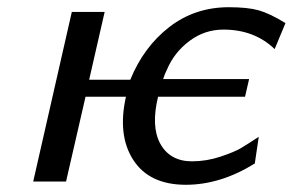

<svg xmlns="http://www.w3.org/2000/svg" viewBox="-20 -503 811 532"><path d="M72 0 179 -470H270L227 -282H341Q378 -373 449 -428Q520 -483 614 -483Q666 -483 696.5 -474.5Q727 -466 771 -439L741 -367Q685 -421 599 -421Q547 -421 505 -389.5Q463 -358 443 -311Q441 -306 437 -298L432 -284H670V-283L659 -235H418Q398 -153 424 -105Q451 -56 512 -56Q552 -56 591 -69Q630 -82 647.5 -92.5Q665 -103 697 -124L686 -50Q591 9 495 9Q394 9 349.5 -59.5Q305 -128 329 -235H217L163 0Z"/></svg>

Font: Coval
Style: Book Italic
Weight: 350
Foundry: Context Ltd
Version: Version 001.000